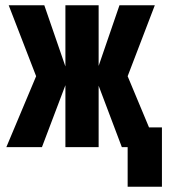

<svg xmlns="http://www.w3.org/2000/svg" viewBox="-20 -558 640 728"><path d="M4 0 117 -269 13 -538H148L228 -306V-538H354V-308L433 -538H567L464 -269L545 -75H594V150H464V0H442L354 -233V0H228V-235L139 0Z"/></svg>

Font: Geist Mono ExtraBold
Style: Regular
Weight: 800
Monospace: yes
Designer: Basement.studio, Andrés Briganti, Mateo Zaragoza
Foundry: Basement.studio, Vercel, Andrés Briganti, Guido Ferreyra, Mateo Zaragoza
Version: Version 1.500; ttfautohint (v1.8.4.7-5d5b)